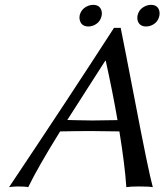

<svg xmlns="http://www.w3.org/2000/svg" viewBox="-20 -774 683 797"><path d="M310.5 -709Q316.9 -738.8 347.7 -750.5Q357.4 -753.9 366.2 -753.9Q395.5 -753.9 401.9 -727.5Q403.8 -718.3 401.9 -709Q395.5 -678.2 364.7 -667Q355.5 -664.1 347.2 -664.1Q318.8 -664.1 311.5 -689Q308.6 -698.7 310.5 -709ZM550.8 -709Q557.1 -738.8 587.9 -750.5Q597.2 -753.9 606.4 -753.9Q635.7 -753.9 641.6 -727.5Q643.6 -718.3 641.6 -709Q635.3 -678.2 604.5 -667Q595.2 -664.1 586.9 -664.1Q558.6 -664.1 551.3 -689Q548.8 -698.7 550.8 -709ZM229.5 -228.5Q136.2 -78.1 97.2 2.9Q85 0 53.2 0Q29.8 0.5 17.6 2.9Q265.6 -367.7 453.1 -658.2H481Q498 -574.7 536.6 -374Q596.7 -59.6 614.3 2.9Q597.2 0 555.2 0Q522 0 504.4 2.9Q498.5 -87.4 475.6 -228.5Q404.3 -230 358.9 -230Q301.3 -230 229.5 -228.5ZM467.8 -275.4Q447.8 -391.1 418.9 -522H417Q288.1 -321.8 259.3 -275.9Q272.5 -275.9 303.2 -274.9Q346.7 -273.9 363.3 -273.9Q406.2 -273.9 467.8 -275.4Z"/></svg>

Font: Linux Biolinum Capitals O
Style: Italic Samll Caps
Weight: 400
Italic angle: -12°
Designer: Philipp H. Poll
Foundry: Philipp H. Poll
Version: Version 0.6.2